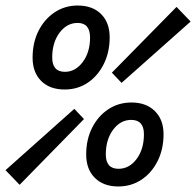

<svg xmlns="http://www.w3.org/2000/svg" viewBox="-48 -662 710 695"><path d="M186 -338Q132 -338 101 -369Q70 -400 70 -453Q70 -508 91.5 -550.5Q113 -593 150 -617.5Q187 -642 233 -642Q287 -642 318 -611Q349 -580 349 -527Q349 -473 327.5 -430Q306 -387 269.5 -362.5Q233 -338 186 -338ZM392 -362 357 -399 591 -637 642 -584ZM187 -402Q225 -402 251.5 -437.5Q278 -473 278 -526Q278 -579 233 -579Q194 -579 167.5 -543.5Q141 -508 141 -454Q141 -402 187 -402ZM380 13Q327 13 295.5 -18Q264 -49 264 -103Q264 -157 285.5 -199.5Q307 -242 344 -266.5Q381 -291 428 -291Q481 -291 512.5 -260Q544 -229 544 -176Q544 -122 522.5 -79Q501 -36 464 -11.5Q427 13 380 13ZM23 7 -28 -46 221 -268 256 -231ZM381 -51Q420 -51 446.5 -86.5Q473 -122 473 -176Q473 -228 427 -228Q388 -228 361.5 -192.5Q335 -157 335 -103Q335 -51 381 -51Z"/></svg>

Font: Sometype Mono Medium
Style: Italic
Weight: 500
Italic angle: -12°
Monospace: yes
Designer: Ryoichi Tsunekawa
Foundry: Dharma Type
Version: Version 1.000; ttfautohint (v1.8.3)